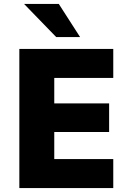

<svg xmlns="http://www.w3.org/2000/svg" viewBox="-20 -953 663 973"><path d="M78 0V-705H554V-558H255V-429H533V-284H255V-147H554V0ZM265 -765 102 -933H278L386 -765Z"/></svg>

Font: Nunito Sans 7pt SemiCondensed Black
Style: Regular
Weight: 900
Width: 4
Designer: Vernon Adams
Foundry: Vernon Adams
Version: Version 3.101;gftools[0.9.27]